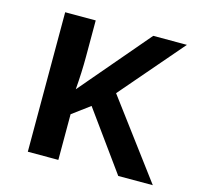

<svg xmlns="http://www.w3.org/2000/svg" viewBox="-85 -629 738 718"><g transform="rotate(15 284.5 -270.0)"><path d="M194.8 -272 422.9 -540H553.2L344.2 -296.9L565.9 0H432.1L268.1 -227.1L200.2 -176.8V0H82V-540H200.2V-398.9Q200.2 -339.4 194.8 -272Z"/></g></svg>

Font: Open Sans
Style: SemiBold
Weight: 600
Foundry: Ascender Corporation
Version: Version 1.10